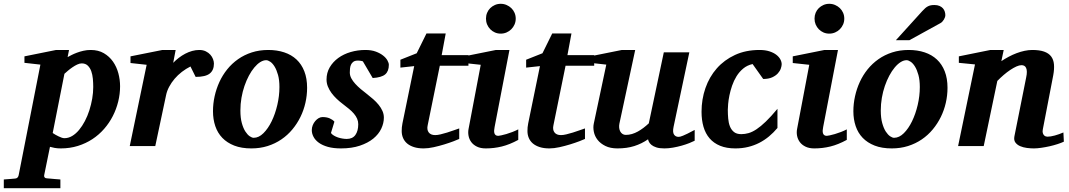

<svg xmlns="http://www.w3.org/2000/svg" viewBox="-116 -760 5560 999"><path d="M369.1 -307.1Q369.1 -328.1 367.2 -349.9Q365.2 -371.6 358.9 -389.4Q352.5 -407.2 340.6 -418.7Q328.6 -430.2 309.1 -430.2Q298.3 -430.2 285.9 -424.3Q273.4 -418.5 261 -409.9Q248.5 -401.4 237.5 -392.1Q226.6 -382.8 219.2 -376L158.2 -67.9Q164.1 -64 171.9 -59.3Q179.7 -54.7 188 -50.8Q196.3 -46.9 204.3 -43.9Q212.4 -41 219.2 -41Q240.2 -41 259.5 -52.5Q278.8 -64 295.4 -84Q312 -104 325.7 -130.1Q339.4 -156.2 348.9 -186Q358.4 -215.8 363.8 -246.8Q369.1 -277.8 369.1 -307.1ZM508.8 -311Q508.8 -271 499 -231.4Q489.3 -191.9 470.9 -156Q452.6 -120.1 425.8 -89.4Q398.9 -58.6 364.7 -36.1Q330.6 -13.7 289.1 -0.7Q247.6 12.2 200.2 12.2Q181.6 12.2 167.7 9.5Q153.8 6.8 144 3.9L113.8 151.9Q112.3 158.7 116.5 163.3Q120.6 168 128.9 168Q135.7 168.5 146 169.4Q154.8 170.4 167.7 171.4Q180.7 172.4 198.2 173.8V219.2H-96.2V173.8Q-88.4 172.9 -77.9 172.4Q-67.4 171.9 -58.1 170.9Q-47.4 169.9 -36.1 168.9Q-28.3 168 -24.4 163.3Q-20.5 158.7 -19 151.9L94.2 -423.8L11.2 -433.1V-466.8L175.8 -500H243.2L235.8 -462.9Q243.7 -467.3 256.1 -473.6Q268.6 -480 284.2 -485.8Q299.8 -491.7 317.9 -495.8Q335.9 -500 356 -500Q395.5 -500 424.3 -483.2Q453.1 -466.3 471.9 -439.5Q490.7 -412.6 499.8 -378.9Q508.8 -345.2 508.8 -311Z M997.1 -429.2Q997.1 -394.5 975.1 -377.2Q953.1 -359.9 901.9 -359.9L875 -414.1Q851.6 -402.3 830.3 -386Q809.1 -369.6 792.5 -350.1Q775.9 -330.6 764.2 -308.6Q752.4 -286.6 748 -264.2L691.9 0H559.1L647 -422.9L563 -432.1V-466.8L729 -500H797.9L785.2 -433.1Q798.3 -446.8 814.2 -459Q830.1 -471.2 847.7 -480.5Q865.2 -489.7 883.8 -494.9Q902.3 -500 920.9 -500Q940.4 -500 954.8 -492.9Q969.2 -485.8 978.5 -475.3Q987.8 -464.8 992.4 -452.4Q997.1 -439.9 997.1 -429.2Z M1337.9 -307.1Q1337.9 -343.8 1330.6 -370.1Q1323.2 -396.5 1312.7 -413.6Q1302.2 -430.7 1290.3 -438.7Q1278.3 -446.8 1269 -446.8Q1253.9 -446.8 1238 -436.8Q1222.2 -426.8 1207.3 -408.9Q1192.4 -391.1 1179.2 -366.5Q1166 -341.8 1156 -312.7Q1146 -283.7 1140.4 -251.2Q1134.8 -218.8 1134.8 -185.1Q1134.8 -146.5 1142.3 -119.4Q1149.9 -92.3 1160.9 -75.4Q1171.9 -58.6 1183.6 -50.8Q1195.3 -43 1204.1 -43Q1230.5 -43 1254.6 -66.9Q1278.8 -90.8 1297.4 -128.9Q1315.9 -167 1326.9 -213.9Q1337.9 -260.7 1337.9 -307.1ZM1481.9 -303.2Q1481.9 -263.7 1473.1 -225.1Q1464.4 -186.5 1447.3 -151.6Q1430.2 -116.7 1405.3 -86.7Q1380.4 -56.6 1348.1 -34.7Q1315.9 -12.7 1276.6 -0.2Q1237.3 12.2 1191.9 12.2Q1140.6 12.2 1103 -2.4Q1065.4 -17.1 1040.8 -42.7Q1016.1 -68.4 1004.2 -103.8Q992.2 -139.2 992.2 -181.2Q992.2 -220.2 1000.7 -259Q1009.3 -297.9 1025.6 -333.5Q1042 -369.1 1066.4 -399.4Q1090.8 -429.7 1122.8 -452.1Q1154.8 -474.6 1194.1 -487.3Q1233.4 -500 1279.8 -500Q1325.7 -500 1363 -487.5Q1400.4 -475.1 1426.8 -450.4Q1453.1 -425.8 1467.5 -388.9Q1481.9 -352.1 1481.9 -303.2Z M1907.2 -422.9Q1907.2 -389.2 1888.2 -373Q1869.1 -356.9 1823.2 -354L1772 -440.9Q1768.6 -441.9 1764.6 -442.9Q1761.2 -443.8 1756.3 -444.3Q1751.5 -444.8 1746.1 -444.8Q1731 -444.8 1722.7 -438.7Q1714.4 -432.6 1710.2 -423.3Q1706.1 -414.1 1705.1 -403.1Q1704.1 -392.1 1704.1 -382.8Q1704.1 -367.2 1711.9 -352.5Q1719.7 -337.9 1732.4 -324Q1745.1 -310.1 1761 -296.6Q1776.9 -283.2 1793 -271Q1810.1 -257.8 1825.9 -243.9Q1841.8 -230 1854.2 -214.6Q1866.7 -199.2 1874 -182.6Q1881.3 -166 1881.3 -147.9Q1881.3 -119.1 1867.7 -90.3Q1854 -61.5 1826.2 -38.8Q1798.3 -16.1 1756.3 -2Q1714.4 12.2 1658.2 12.2Q1618.7 12.2 1590.1 4.2Q1561.5 -3.9 1543 -17.3Q1524.4 -30.8 1515.4 -47.9Q1506.3 -64.9 1506.3 -83Q1506.3 -96.2 1511.2 -108.4Q1516.1 -120.6 1524.2 -130.1Q1532.2 -139.6 1542 -145.3Q1551.8 -150.9 1562 -150.9Q1584 -150.9 1599.1 -144.3Q1614.3 -137.7 1624 -127L1606 -67.9Q1611.3 -60.5 1621.1 -54.7Q1630.9 -48.8 1642.3 -44.9Q1653.8 -41 1665.8 -39.1Q1677.7 -37.1 1688 -37.1Q1718.3 -37.1 1733.2 -57.9Q1748 -78.6 1748 -113.8Q1748 -128.9 1742.2 -142.3Q1736.3 -155.8 1725.6 -168.5Q1714.8 -181.2 1699.7 -193.6Q1684.6 -206.1 1666 -220.2Q1650.4 -231.9 1635.5 -246.1Q1620.6 -260.3 1608.9 -276.1Q1597.2 -292 1590.1 -309.6Q1583 -327.1 1583 -346.2Q1583 -381.3 1599.6 -409.7Q1616.2 -438 1644 -458.3Q1671.9 -478.5 1708.5 -489.3Q1745.1 -500 1785.2 -500Q1816.4 -500 1839.4 -491.5Q1862.3 -482.9 1877.4 -470.9Q1892.6 -459 1899.9 -445.6Q1907.2 -432.1 1907.2 -422.9Z M2172.4 -418 2109.4 -108.9Q2104 -85.4 2114.5 -71.3Q2125 -57.1 2148.4 -57.1Q2160.2 -57.1 2176.5 -61Q2192.9 -64.9 2210.4 -70.3Q2228 -75.7 2244.6 -81.8Q2261.2 -87.9 2273.4 -91.8V-37.1Q2265.1 -33.2 2244.1 -25.1Q2223.1 -17.1 2196.3 -8.8Q2169.4 -0.5 2140.6 5.9Q2111.8 12.2 2088.4 12.2Q2059.6 12.2 2038.1 5.4Q2016.6 -1.5 2002.4 -13.4Q1988.3 -25.4 1981.2 -42Q1974.1 -58.6 1974.1 -78.1Q1974.1 -87.9 1974.9 -97.7Q1975.6 -107.4 1978 -118.2L2039.1 -416L1967.3 -408.2V-449.2L2052.2 -482.9L2103 -585.9H2203.1L2182.1 -473.1H2321.3V-418Z M2580.6 -32.2Q2535.6 -7.8 2495.1 2.2Q2454.6 12.2 2411.6 12.2Q2384.3 12.2 2365.5 2.9Q2346.7 -6.3 2335.9 -21Q2325.2 -35.6 2321.8 -54Q2318.4 -72.3 2322.3 -90.8L2385.3 -422.9L2299.3 -432.1V-466.8L2464.4 -500H2534.7L2457.5 -99.1Q2455.6 -90.3 2455.1 -82Q2454.6 -73.7 2456.3 -67.4Q2458 -61 2462.9 -57.1Q2467.8 -53.2 2476.6 -53.2Q2480.5 -53.2 2491.9 -55.7Q2503.4 -58.1 2518.6 -62.5Q2533.7 -66.9 2550 -73.2Q2566.4 -79.6 2580.6 -86.9ZM2567.4 -663.1Q2567.4 -647 2561.3 -632.8Q2555.2 -618.7 2544.4 -607.9Q2533.7 -597.2 2519.5 -591.1Q2505.4 -585 2489.3 -585Q2473.1 -585 2459.2 -591.1Q2445.3 -597.2 2434.8 -607.9Q2424.3 -618.7 2418.5 -632.8Q2412.6 -647 2412.6 -663.1Q2412.6 -679.2 2418.5 -693.4Q2424.3 -707.5 2434.8 -717.8Q2445.3 -728 2459.2 -734.1Q2473.1 -740.2 2489.3 -740.2Q2505.4 -740.2 2519.5 -734.1Q2533.7 -728 2544.4 -717.8Q2555.2 -707.5 2561.3 -693.4Q2567.4 -679.2 2567.4 -663.1Z M2826.7 -418 2763.7 -108.9Q2758.3 -85.4 2768.8 -71.3Q2779.3 -57.1 2802.7 -57.1Q2814.5 -57.1 2830.8 -61Q2847.2 -64.9 2864.7 -70.3Q2882.3 -75.7 2898.9 -81.8Q2915.5 -87.9 2927.7 -91.8V-37.1Q2919.4 -33.2 2898.4 -25.1Q2877.4 -17.1 2850.6 -8.8Q2823.7 -0.5 2794.9 5.9Q2766.1 12.2 2742.7 12.2Q2713.9 12.2 2692.4 5.4Q2670.9 -1.5 2656.7 -13.4Q2642.6 -25.4 2635.5 -42Q2628.4 -58.6 2628.4 -78.1Q2628.4 -87.9 2629.2 -97.7Q2629.9 -107.4 2632.3 -118.2L2693.4 -416L2621.6 -408.2V-449.2L2706.5 -482.9L2757.3 -585.9H2857.4L2836.4 -473.1H2975.6V-418Z M3498.5 -27.8Q3488.3 -22.5 3470.5 -15.4Q3452.6 -8.3 3430.9 -2.2Q3409.2 3.9 3385.7 8.1Q3362.3 12.2 3340.8 12.2Q3314.9 12.2 3298.8 6.8Q3282.7 1.5 3273.7 -6.1Q3264.6 -13.7 3260.7 -21.7Q3256.8 -29.8 3255.9 -35.2Q3222.7 -12.2 3184.1 0Q3145.5 12.2 3096.7 12.2Q3059.6 12.2 3033.9 -0.5Q3008.3 -13.2 2993.4 -32.2Q2978.5 -51.3 2973.9 -74Q2969.2 -96.7 2973.6 -117.2L3038.6 -423.8L2954.6 -433.1V-466.8L3119.6 -500H3189L3106.9 -117.2Q3104.5 -105.5 3105.7 -94.7Q3106.9 -84 3111.3 -75.9Q3115.7 -67.9 3123 -63Q3130.4 -58.1 3139.6 -58.1Q3156.2 -58.1 3172.1 -62.7Q3188 -67.4 3202.9 -75.7Q3217.8 -84 3231.9 -94.7Q3246.1 -105.5 3259.8 -118.2L3337.9 -487.8H3470.7L3388.7 -100.1Q3382.8 -72.3 3390.9 -60.1Q3398.9 -47.9 3414.6 -47.9Q3418.5 -47.9 3423.6 -49.1Q3428.7 -50.3 3437.7 -54Q3446.8 -57.6 3461.2 -64.7Q3475.6 -71.8 3498.5 -84Z M3951.2 -425.8Q3951.2 -417 3946.8 -403.8Q3942.4 -390.6 3931.4 -378.4Q3920.4 -366.2 3901.9 -357.7Q3883.3 -349.1 3855 -349.1L3799.8 -426.8Q3771.5 -420.4 3751 -403.3Q3730.5 -386.2 3716.3 -363.3Q3702.1 -340.3 3693.1 -314Q3684.1 -287.6 3679.2 -263.2Q3674.3 -238.8 3672.6 -219Q3670.9 -199.2 3670.9 -189Q3670.9 -166 3672.9 -143.3Q3674.8 -120.6 3681.9 -102.5Q3689 -84.5 3702.9 -73.2Q3716.8 -62 3741.2 -62Q3759.8 -62 3778.8 -67.4Q3797.9 -72.8 3820.1 -87.4Q3842.3 -102.1 3868.9 -127.7Q3895.5 -153.3 3929.2 -193.8V-94.2Q3908.7 -69.8 3885.3 -50.3Q3861.8 -30.8 3834.7 -16.8Q3807.6 -2.9 3776.6 4.6Q3745.6 12.2 3710 12.2Q3664.1 12.2 3630.9 -1.5Q3597.7 -15.1 3576.2 -40Q3554.7 -64.9 3544.4 -100.1Q3534.2 -135.3 3534.2 -178.2Q3534.2 -243.2 3554.4 -301.5Q3574.7 -359.9 3613.5 -404.1Q3652.3 -448.2 3708.3 -474.1Q3764.2 -500 3835.9 -500Q3865.7 -500 3887.5 -492.9Q3909.2 -485.8 3923.3 -474.9Q3937.5 -463.9 3944.3 -450.9Q3951.2 -438 3951.2 -425.8Z M4290 -32.2Q4245.1 -7.8 4204.6 2.2Q4164.1 12.2 4121.1 12.2Q4093.8 12.2 4075 2.9Q4056.2 -6.3 4045.4 -21Q4034.7 -35.6 4031.2 -54Q4027.8 -72.3 4031.7 -90.8L4094.7 -422.9L4008.8 -432.1V-466.8L4173.8 -500H4244.1L4167 -99.1Q4165 -90.3 4164.6 -82Q4164.1 -73.7 4165.8 -67.4Q4167.5 -61 4172.4 -57.1Q4177.2 -53.2 4186 -53.2Q4189.9 -53.2 4201.4 -55.7Q4212.9 -58.1 4228 -62.5Q4243.2 -66.9 4259.5 -73.2Q4275.9 -79.6 4290 -86.9ZM4276.9 -663.1Q4276.9 -647 4270.8 -632.8Q4264.6 -618.7 4253.9 -607.9Q4243.2 -597.2 4229 -591.1Q4214.8 -585 4198.7 -585Q4182.6 -585 4168.7 -591.1Q4154.8 -597.2 4144.3 -607.9Q4133.8 -618.7 4127.9 -632.8Q4122.1 -647 4122.1 -663.1Q4122.1 -679.2 4127.9 -693.4Q4133.8 -707.5 4144.3 -717.8Q4154.8 -728 4168.7 -734.1Q4182.6 -740.2 4198.7 -740.2Q4214.8 -740.2 4229 -734.1Q4243.2 -728 4253.9 -717.8Q4264.6 -707.5 4270.8 -693.4Q4276.9 -679.2 4276.9 -663.1Z M4669.9 -307.1Q4669.9 -343.8 4662.6 -370.1Q4655.3 -396.5 4644.8 -413.6Q4634.3 -430.7 4622.3 -438.7Q4610.4 -446.8 4601.1 -446.8Q4585.9 -446.8 4570.1 -436.8Q4554.2 -426.8 4539.3 -408.9Q4524.4 -391.1 4511.2 -366.5Q4498 -341.8 4488 -312.7Q4478 -283.7 4472.4 -251.2Q4466.8 -218.8 4466.8 -185.1Q4466.8 -146.5 4474.4 -119.4Q4481.9 -92.3 4492.9 -75.4Q4503.9 -58.6 4515.6 -50.8Q4527.3 -43 4536.1 -43Q4562.5 -43 4586.7 -66.9Q4610.8 -90.8 4629.4 -128.9Q4647.9 -167 4658.9 -213.9Q4669.9 -260.7 4669.9 -307.1ZM4814 -303.2Q4814 -263.7 4805.2 -225.1Q4796.4 -186.5 4779.3 -151.6Q4762.2 -116.7 4737.3 -86.7Q4712.4 -56.6 4680.2 -34.7Q4647.9 -12.7 4608.6 -0.2Q4569.3 12.2 4523.9 12.2Q4472.7 12.2 4435.1 -2.4Q4397.5 -17.1 4372.8 -42.7Q4348.1 -68.4 4336.2 -103.8Q4324.2 -139.2 4324.2 -181.2Q4324.2 -220.2 4332.8 -259Q4341.3 -297.9 4357.7 -333.5Q4374 -369.1 4398.4 -399.4Q4422.9 -429.7 4454.8 -452.1Q4486.8 -474.6 4526.1 -487.3Q4565.4 -500 4611.8 -500Q4657.7 -500 4695.1 -487.5Q4732.4 -475.1 4758.8 -450.4Q4785.2 -425.8 4799.6 -388.9Q4814 -352.1 4814 -303.2ZM4802.7 -681.2Q4802.7 -676.3 4800.8 -670.2Q4798.8 -664.1 4795.2 -658.2Q4791.5 -652.3 4786.9 -647.2Q4782.2 -642.1 4776.4 -639.2L4615.7 -550.8H4545.4L4682.6 -702.1Q4690.9 -711.4 4698 -717.5Q4705.1 -723.6 4712.4 -727.3Q4719.7 -731 4727.5 -732.4Q4735.4 -733.9 4745.6 -733.9Q4761.7 -733.9 4772.7 -729Q4783.7 -724.1 4790.3 -716.6Q4796.9 -709 4799.8 -699.5Q4802.7 -689.9 4802.7 -681.2Z M5419.4 -22.9Q5406.2 -16.6 5386.7 -10.3Q5367.2 -3.9 5345.5 1Q5323.7 5.9 5302 9Q5280.3 12.2 5263.2 12.2Q5246.6 12.2 5227.3 9.8Q5208 7.3 5192.1 0.5Q5176.3 -6.3 5167.2 -18.6Q5158.2 -30.8 5162.1 -50.8L5223.1 -356Q5227.1 -374 5226.8 -386.5Q5226.6 -398.9 5222.9 -406.7Q5219.2 -414.6 5213.1 -417.7Q5207 -420.9 5199.2 -420.9Q5187.5 -420.9 5172.4 -414.1Q5157.2 -407.2 5140.4 -396Q5123.5 -384.8 5106.2 -369.9Q5088.9 -355 5073.2 -338.9L5002.4 0H4869.1L4957 -424.8L4873 -433.1V-466.8L5037.1 -500H5106.4L5094.2 -441.9Q5112.3 -454.1 5132.6 -464.8Q5152.8 -475.6 5173.6 -483.4Q5194.3 -491.2 5215.1 -495.6Q5235.8 -500 5255.4 -500Q5292.5 -500 5316.7 -491.5Q5340.8 -482.9 5353.3 -466.3Q5365.7 -449.7 5367.9 -425.3Q5370.1 -400.9 5364.3 -369.1L5310.1 -87.9Q5307.6 -75.7 5309.8 -68.1Q5312 -60.5 5316.2 -56.2Q5320.3 -51.8 5325.2 -50.3Q5330.1 -48.8 5334 -48.8Q5349.6 -48.8 5372.1 -54.9Q5394.5 -61 5417 -70.8Z"/></svg>

Font: Charis SIL Am
Style: Bold Italic
Weight: 700
Italic angle: -11°
Foundry: SIL International
Version: Version 5.000